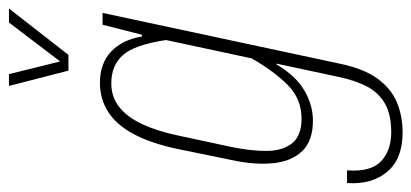

<svg xmlns="http://www.w3.org/2000/svg" viewBox="-284 -498 940 439"><g transform="rotate(-90 186.5 -279.0)"><path d="M102 171Q42 171 12.5 135.5Q-17 100 -13 44H16Q12 98 36.5 121.5Q61 145 103 145Q144 145 169 130.5Q194 116 208 89Q222 62 230 23L260 -117H258Q232 -73 198.5 -53.5Q165 -34 130 -34Q84 -34 60.5 -58Q37 -82 32.5 -123.5Q28 -165 39 -217L65 -344Q78 -405 99 -444Q120 -483 149.5 -502Q179 -521 216 -521Q261 -521 288 -495Q315 -469 322 -425H326L349 -515H376L260 27Q249 81 226.5 112.5Q204 144 172.5 157.5Q141 171 102 171ZM134 -60Q179 -60 210.5 -91Q242 -122 272 -174L314 -370Q303 -442 279.5 -468.5Q256 -495 215 -495Q184 -495 161 -477Q138 -459 122 -425Q106 -391 96 -344L70 -223Q60 -175 60.5 -138.5Q61 -102 78.5 -81Q96 -60 134 -60ZM244 -593 209 -729H236L265 -612L354 -729H386L280 -593Z"/></g></svg>

Font: Hubot Sans Condensed ExtraLight
Style: Italic
Weight: 200
Width: 3
Italic angle: -12.0243°
Designer: Deni Anggara
Foundry: GitHub, Inc., Subsidiary of Microsoft Corporation
Version: Version 2.000